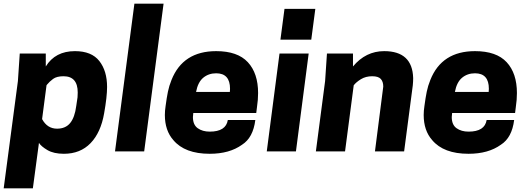

<svg xmlns="http://www.w3.org/2000/svg" viewBox="-44 -820 2862 1040"><path d="M134 200H-24L53 -381L63 -530H204V-460Q255 -543 362 -543Q452 -543 494 -489.5Q536 -436 536 -349Q536 -296 520 -206Q502 -102 446.5 -44.5Q391 13 302 13Q247 13 213 -7Q179 -27 167 -46ZM265 -123Q311 -123 336 -153.5Q361 -184 369 -246Q371 -263 373 -273Q375 -283 376 -293Q377 -303 377 -319Q377 -407 300 -407Q263 -407 243.5 -392.5Q224 -378 211 -362L208 -358L184 -175Q212 -123 265 -123Z M737 0H579L684 -800H842Z M1092 13Q957 13 895 -61Q849 -113 849 -197Q849 -220 853 -246Q859 -291 865.5 -323Q872 -355 885 -387Q947 -543 1127 -543Q1243 -543 1298.5 -483Q1354 -423 1354 -316Q1354 -279 1348 -240L1344 -208H1003L1001 -186Q1001 -144 1027 -125.5Q1053 -107 1092 -107Q1180 -107 1190 -170H1339Q1327 -74 1267 -36Q1199 13 1092 13ZM1201 -322 1202 -339Q1202 -423 1127 -423Q1086 -423 1057 -399Q1028 -375 1018 -322Z M1559 0H1401L1470 -530H1628ZM1642 -605H1475L1497 -772H1664Z M2145 0H1987L2032 -351Q2032 -378 2018.5 -392.5Q2005 -407 1972 -407Q1937 -407 1911 -391Q1885 -375 1872 -358L1825 0H1667L1717 -381L1727 -530H1868V-460Q1937 -543 2037 -543Q2190 -543 2194 -397Q2194 -378 2192 -358Z M2494 13Q2359 13 2297 -61Q2251 -113 2251 -197Q2251 -220 2255 -246Q2261 -291 2267.5 -323Q2274 -355 2287 -387Q2349 -543 2529 -543Q2645 -543 2700.5 -483Q2756 -423 2756 -316Q2756 -279 2750 -240L2746 -208H2405L2403 -186Q2403 -144 2429 -125.5Q2455 -107 2494 -107Q2582 -107 2592 -170H2741Q2729 -74 2669 -36Q2601 13 2494 13ZM2603 -322 2604 -339Q2604 -423 2529 -423Q2488 -423 2459 -399Q2430 -375 2420 -322Z"/></svg>

Font: Tanohe Sans
Style: Bold Italic
Weight: 700
Designer: Village Type and Design LLC & Cristiano Sobral
Foundry: Cooper Hewitt Smithsonian Design Museum
Version: Version 1.00;September 29, 2021;FontCreator 13.0.0.2655 64-b